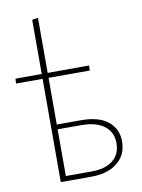

<svg xmlns="http://www.w3.org/2000/svg" viewBox="-82 -770 612 826"><g transform="rotate(-10 224.5 -356.5)"><path d="M116 0V-709L142 -713V-22H254Q314 -22 347.5 -48.5Q381 -75 381 -124Q381 -172 345.5 -199Q310 -226 247 -226H134V-247H250Q287 -247 316 -239Q345 -231 365 -215Q385 -199 395.5 -177Q406 -155 406 -127Q406 -88 387 -59.5Q368 -31 333 -15.5Q298 0 249 0ZM322 -451H0L1 -472L323 -473Z"/></g></svg>

Font: Ysabeau Office Thin
Style: Regular
Weight: 250
Designer: Christian Thalmann (Catharsis Fonts)
Version: Version 2.001;gftools[0.9.30]; featfreeze: tnum,lnum,ss02